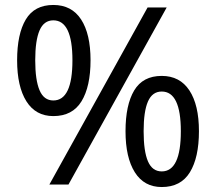

<svg xmlns="http://www.w3.org/2000/svg" viewBox="-20 -744 871 774"><path d="M195 -724Q269 -724 307 -665.5Q345 -607 345 -501Q345 -395 308.5 -335.5Q272 -276 195 -276Q124 -276 86.5 -335.5Q49 -395 49 -501Q49 -607 84 -665.5Q119 -724 195 -724ZM652 -714 256 0H179L575 -714ZM195 -662Q157 -662 139.5 -621.5Q122 -581 122 -501Q122 -421 139.5 -380Q157 -339 195 -339Q272 -339 272 -501Q272 -662 195 -662ZM632 -438Q705 -438 743.5 -379.5Q782 -321 782 -215Q782 -109 745.5 -49.5Q709 10 632 10Q561 10 523.5 -49.5Q486 -109 486 -215Q486 -321 521 -379.5Q556 -438 632 -438ZM632 -375Q594 -375 576.5 -335Q559 -295 559 -215Q559 -134 576.5 -93.5Q594 -53 632 -53Q709 -53 709 -215Q709 -375 632 -375Z"/></svg>

Font: Noto Sans Syloti Nagri
Style: Regular
Weight: 400
Designer: Monotype Design Team
Foundry: Monotype Imaging Inc.
Version: Version 2.003; ttfautohint (v1.8.4.7-5d5b)